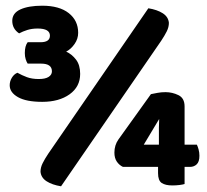

<svg xmlns="http://www.w3.org/2000/svg" viewBox="-20 -646 726 673"><path d="M122 -498Q155 -498 155 -521Q155 -546 112 -546Q92 -546 76 -541Q60 -536 47 -529Q23 -545 23 -573Q23 -600 51.5 -613Q80 -626 128 -626Q188 -626 221 -600Q254 -574 254 -531Q254 -510 241.5 -492Q229 -474 212 -465Q232 -456 246.5 -437Q261 -418 261 -387Q261 -342 224 -315.5Q187 -289 128 -289Q72 -289 43 -305.5Q14 -322 14 -347Q14 -361 21.5 -373.5Q29 -386 41 -391Q57 -382 74.5 -375.5Q92 -369 116 -369Q139 -369 150.5 -376.5Q162 -384 162 -396Q162 -423 124 -423H77Q73 -429 70 -438.5Q67 -448 67 -460Q67 -485 77 -498ZM534 -61H411Q398 -67 389.5 -79.5Q381 -92 381 -111Q381 -137 395 -157L509 -316Q519 -318 532 -320.5Q545 -323 560 -323Q584 -323 605.5 -312.5Q627 -302 627 -273V-139H670Q673 -133 676 -122.5Q679 -112 679 -100Q679 -79 669.5 -70Q660 -61 646 -61H627V-1Q621 1 609 2.5Q597 4 584 4Q560 4 547 -4.5Q534 -13 534 -39ZM537 -176Q537 -184 537 -198.5Q537 -213 538 -229L484 -139H537ZM500 -617Q531 -612 550.5 -599.5Q570 -587 572 -566Q572 -551 564.5 -536Q557 -521 545 -503L194 7Q163 2 143.5 -10.5Q124 -23 122 -44Q122 -59 129.5 -74Q137 -89 149 -107Z"/></svg>

Font: Baloo Chettan 2 ExtraBold
Style: Regular
Weight: 800
Designer: Maithili Shingre, Unnati Kotecha and Ek Type
Foundry: Ek Type
Version: Version 1.640;hotconv 1.0.111;makeotfexe 2.5.65597; ttfautoh